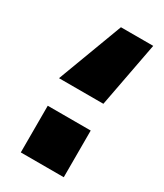

<svg xmlns="http://www.w3.org/2000/svg" viewBox="-155 -654 610 716"><g transform="rotate(30 150.0 -295.5)"><path d="M148 -591H287L234 -311H43ZM58 -201H243V0H58Z"/></g></svg>

Font: Cairo Black
Style: Regular
Weight: 900
Designer: Mohamed Gaber, the designers of Titillium
Foundry: Kief Type Foundry
Version: Version 2.009; ttfautohint (v1.5.33-1714) -l 8 -r 50 -G 200 